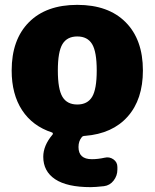

<svg xmlns="http://www.w3.org/2000/svg" viewBox="-20 -550 636 790"><path d="M237 -151.5Q256 -120 298 -120Q340 -120 359 -151.5Q378 -183 378 -260Q378 -337 359 -368.5Q340 -400 298 -400Q256 -400 237 -368.5Q218 -337 218 -260Q218 -183 237 -151.5ZM568 -260Q568 -141 505.5 -70.5Q443 0 330 9Q320 9 316 15Q303 31 303 55Q303 105 358 105Q383 105 410 99Q430 94 446.5 105.5Q463 117 463 137V148Q463 173 447.5 193Q432 213 408 216Q372 220 353 220Q256 220 207 187.5Q158 155 158 95Q158 49 196 4Q198 2 197.5 -1Q197 -4 194 -5Q114 -31 71 -96.5Q28 -162 28 -260Q28 -387 99 -458.5Q170 -530 298 -530Q426 -530 497 -458.5Q568 -387 568 -260Z"/></svg>

Font: Rounded Mplus 1c Black
Style: Regular
Weight: 900
Version: Version 1.059.20150529